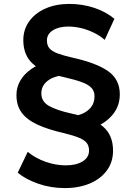

<svg xmlns="http://www.w3.org/2000/svg" viewBox="-20 -735 680 980"><path d="M311 225Q239.5 225 175.5 202.8Q111.5 180.5 70.5 146.5L121.5 40Q160.5 72.5 212.8 90.8Q265 109 315.5 109Q369 109 401.8 88.8Q434.5 68.5 434.5 33.5Q434.5 11 423.5 -4.2Q412.5 -19.5 385 -31.2Q357.5 -43 308.5 -55Q225 -74 171 -99Q117 -124 90.5 -160.2Q64 -196.5 64 -250Q64 -290.5 84 -324.2Q104 -358 139.5 -382.5Q175 -407 222 -420.2Q269 -433.5 323.5 -433L322.5 -351.5Q287 -351.5 257 -340.8Q227 -330 209 -309.2Q191 -288.5 191 -258.5Q191 -216.5 230.2 -194.2Q269.5 -172 344.5 -155.5Q455 -132 506 -88.8Q557 -45.5 557 34Q557 92 525.5 135Q494 178 438.5 201.5Q383 225 311 225ZM327.5 -60 326.5 -140.5Q363.5 -140.5 394.5 -152.2Q425.5 -164 444 -187Q462.5 -210 462.5 -244Q462.5 -269.5 446.8 -286.5Q431 -303.5 396.8 -316Q362.5 -328.5 307.5 -341Q197 -365 148 -409Q99 -453 99 -530Q99 -584.5 129 -626.2Q159 -668 212 -691.5Q265 -715 334 -715Q399.5 -715 459.5 -695.5Q519.5 -676 564 -639L514.5 -531.5Q490 -553 458.8 -568.2Q427.5 -583.5 394 -591.5Q360.5 -599.5 329 -599.5Q280 -599.5 249.8 -580.2Q219.5 -561 219.5 -528.5Q219.5 -504 232 -488.8Q244.5 -473.5 273 -462.8Q301.5 -452 349 -441Q470 -414.5 530.8 -372.5Q591.5 -330.5 591.5 -253.5Q591.5 -195 556.5 -151.5Q521.5 -108 461.8 -84Q402 -60 327.5 -60Z"/></svg>

Font: Geologica Thin Roman SemiBold
Style: Regular
Weight: 600
Version: Version 1.010;gftools[0.9.28]